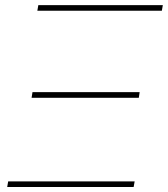

<svg xmlns="http://www.w3.org/2000/svg" viewBox="-20 -748 671 768"><path d="M8.8 0 12.7 -22.5H518.6L514.6 0ZM106.4 -356.9 109.9 -379.4H538.6L535.2 -356.9ZM129.4 -705.1 133.3 -727.5H631.3L627.4 -705.1Z"/></svg>

Font: Inter 24pt Thin
Style: Italic
Weight: 250
Italic angle: -9.3988°
Version: Version 4.001;git-66647c0bb